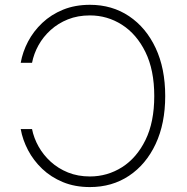

<svg xmlns="http://www.w3.org/2000/svg" viewBox="-20 -757 765 787"><path d="M348.6 9.8Q287.1 9.8 238 -10.5Q189 -30.8 153.1 -64.9Q117.2 -99.1 95 -141.4Q72.8 -183.6 64.9 -228H111.3Q118.7 -190.9 138.2 -156.2Q157.7 -121.6 188 -94Q218.3 -66.4 258.8 -50Q299.3 -33.7 348.6 -33.7Q419.9 -33.7 480 -71.5Q540 -109.4 576.2 -182.9Q612.3 -256.3 612.3 -363.3Q612.3 -469.7 576.2 -543.5Q540 -617.2 480 -655.5Q419.9 -693.8 348.6 -693.8Q298.8 -693.8 258.5 -677.7Q218.3 -661.6 187.7 -634Q157.2 -606.4 137.9 -571.8Q118.7 -537.1 111.3 -499.5H64.9Q72.8 -544.4 95 -586.7Q117.2 -628.9 153.3 -663.1Q189.5 -697.3 238.5 -717.3Q287.6 -737.3 348.6 -737.3Q439.5 -737.3 509 -690.7Q578.6 -644 617.9 -560.3Q657.2 -476.6 657.2 -363.3Q657.2 -250.5 617.9 -166.7Q578.6 -83 509 -36.6Q439.5 9.8 348.6 9.8Z"/></svg>

Font: Inter ExtraLight
Style: Regular
Weight: 250
Designer: Rasmus Andersson
Foundry: rsms
Version: Version 4.001;git-66647c0bb